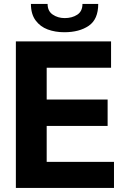

<svg xmlns="http://www.w3.org/2000/svg" viewBox="-20 -930 640 950"><path d="M58.5 -725H529.5V-595H211V-437.5H512.5V-307H211V-129H544V0H58.5ZM133 -910.5H215.5Q215.5 -875 241 -857.8Q266.5 -840.5 300 -840.5Q336.5 -840.5 362.2 -857.2Q388 -874 388 -910.5H466Q466 -834.5 419.2 -802.5Q372.5 -770.5 298 -770.5Q253.5 -770.5 216.2 -784.2Q179 -798 156 -829.2Q133 -860.5 133 -910.5Z"/></svg>

Font: JuliaMono ExtraBold
Style: Regular
Weight: 800
Monospace: yes
Designer: cormullion
Foundry: corm
Version: Version 0.055; ttfautohint (v1.8.4)